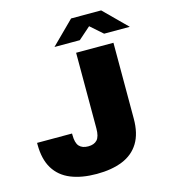

<svg xmlns="http://www.w3.org/2000/svg" viewBox="-129 -986 964 1098"><g transform="rotate(-15 353.5 -436.5)"><path d="M308 12Q219 12 155 -14Q91 -40 57 -95.5Q23 -151 23 -239V-248H230V-240Q230 -192 248 -172.5Q266 -153 301 -153Q336 -153 354 -172.5Q372 -192 372 -240V-688H593V-239Q593 -151 559 -95.5Q525 -40 461 -14Q397 12 308 12ZM261 -752 395 -885H573L707 -752H555L454 -841H512L411 -752Z"/></g></svg>

Font: Archivo SemiBold Black
Style: Regular
Weight: 900
Version: Version 2.001